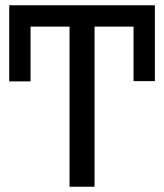

<svg xmlns="http://www.w3.org/2000/svg" viewBox="-20 -709 623 729"><path d="M568 -689V-401H487V-608H339V0H244V-608H96V-400H15V-689Z"/></svg>

Font: Fira GO
Style: Regular
Weight: 400
Designer: Carrois Corporate
Foundry: Carrois Corporate GbR
Version: Version 0.300